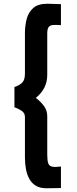

<svg xmlns="http://www.w3.org/2000/svg" viewBox="-20 -771 413 1024"><path d="M227 233Q194 233 172 220Q150 207 137 184Q124 161 118.5 131.5Q113 102 113 70V-147Q113 -169 94 -181Q75 -193 57 -199V-307Q87 -317 100 -332Q113 -347 113 -379V-595Q113 -635 122.5 -670.5Q132 -706 157.5 -728.5Q183 -751 232 -751L305 -749V-637Q279 -639 262.5 -637.5Q246 -636 239 -626Q232 -616 232 -592V-372Q232 -334 216.5 -303.5Q201 -273 171 -249Q195 -231 213.5 -207Q232 -183 232 -151V54Q232 86 237.5 100.5Q243 115 259 118Q275 121 305 117V232Z"/></svg>

Font: Teachers SemiBold
Style: Regular
Weight: 600
Version: Version 1.001